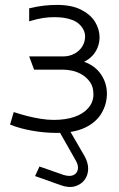

<svg xmlns="http://www.w3.org/2000/svg" viewBox="-20 -531 485 783"><path d="M216 -14V-5L287 120Q301 143 297.5 160Q294 177 278.5 183.5Q263 190 238 182L141 148L123 187L227 224Q260 236 285 229Q310 222 324.5 203Q339 184 339.5 158.5Q340 133 325 106L260 -6V-11ZM99 -444Q131 -454 155 -457.5Q179 -461 199 -461Q219 -461 237 -459Q258 -456 275 -449.5Q292 -443 303.5 -432Q315 -421 321 -408.5Q327 -396 327 -382Q327 -360 315.5 -341.5Q304 -323 283.5 -312Q263 -301 238 -301H99L119 -247H237Q254 -247 275 -242.5Q296 -238 315.5 -226Q335 -214 348 -195Q361 -176 361 -146Q361 -115 340.5 -91Q320 -67 284 -54.5Q248 -42 199 -42Q174 -42 146 -46.5Q118 -51 90.5 -58Q63 -65 36 -74L21 -23Q60 -7 111 2Q162 11 211 11Q283 11 328 -11Q373 -33 394.5 -70Q416 -107 416 -149Q416 -192 392 -227.5Q368 -263 323 -279Q343 -289 357 -304Q371 -319 378.5 -338.5Q386 -358 386 -379Q386 -412 367.5 -442Q349 -472 310.5 -491.5Q272 -511 212 -511Q187 -511 159.5 -508Q132 -505 99 -497Z"/></svg>

Font: AdventPro_ExpandedRegular
Style: ExpandedRegular
Weight: 400
Width: 7
Designer: VivaRado, Andreas Kalpakidis
Foundry: VivaRado, Andreas Kalpakidis
Version: Version 3.000